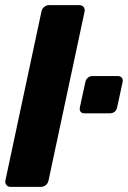

<svg xmlns="http://www.w3.org/2000/svg" viewBox="-20 -730 500 750"><path d="M21.6 0Q11 0 5.1 -7.2Q-0.9 -14.5 1.1 -25.1L141.9 -684.9Q143.9 -695.5 152.4 -702.8Q161 -710 171.6 -710H289.9Q300.5 -710 306.4 -702.8Q312.4 -695.5 310.4 -684.9L169.6 -25.1Q167.6 -14.5 159.1 -7.2Q150.5 0 139.9 0ZM309.9 -287.4Q299.9 -287.4 294.9 -293.5Q289.9 -299.7 291.9 -310L313.5 -409.9Q315.7 -419.9 323.2 -426.4Q330.7 -432.9 340.7 -432.9H440.6Q450.3 -432.9 455.7 -426.4Q461 -419.9 459 -409.9L437.4 -310Q435.3 -299.7 427.7 -293.5Q420 -287.4 409.7 -287.4Z"/></svg>

Font: Rubik Light
Style: Italic
Weight: 300
Italic angle: -12°
Designer: Hubert and Fischer
Foundry: Hubert and Fischer
Version: Version 2.300;gftools[0.9.30]